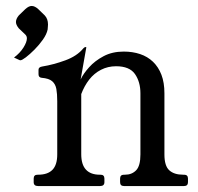

<svg xmlns="http://www.w3.org/2000/svg" viewBox="-20 -624 664 644"><path d="M107.5 0Q93 0 93 -13V-25Q93 -38 106 -38H108Q140 -38 156 -54.5Q172 -71 172 -106V-284.5Q172 -309.2 169 -325.6Q166 -342 155.1 -351.5Q144.2 -361 120 -363Q109.2 -364 109.2 -375V-390Q109.2 -399.2 122 -401Q159.8 -407.2 199.1 -421.6Q238.5 -436 259.5 -461.8Q263.8 -466.2 266.5 -466.2H267.5Q269.5 -466.2 269.5 -465L250.5 -357.5Q259.5 -376.8 278.9 -398.4Q298.2 -420 327.4 -435.5Q356.5 -451 395 -451Q425 -451 450 -442.6Q475 -434.2 493.2 -416.8Q511.5 -399.2 521.5 -373.1Q531.5 -347 531.5 -311V-106Q531.5 -67.5 547.8 -52.8Q564 -38 594.2 -38H597.5Q610.5 -38 610.5 -25V-13Q610.5 0 597.5 0H395.8Q382.8 0 382.8 -13V-25Q382.8 -38 395.8 -38H399.5Q422.2 -38 436.6 -52.8Q451 -67.5 451 -106V-311Q451 -349.2 432.8 -375.5Q414.5 -401.8 369.2 -401.8Q342 -401.8 318.9 -390Q295.8 -378.2 279.2 -357Q262.8 -335.8 252.5 -308.5V-106.8Q252.5 -71.8 268.4 -54.9Q284.2 -38 314.5 -38H317.2Q330.2 -38 330.2 -25V-13Q330.2 0 315.8 0ZM130.2 -572.2Q141 -560.7 141 -541.8Q141 -537.8 140.5 -533.9Q140 -530 139.8 -525Q136.5 -509 123.9 -491.1Q111.3 -473.3 95.6 -457.5Q79.8 -441.7 66.7 -431.7Q53.6 -421.8 48.3 -421.8Q46.2 -421.8 42.5 -423.8Q38.8 -425.9 27 -431Q47 -446 58.6 -464.4Q70.2 -482.8 70.2 -495.4Q70.2 -502.8 65 -508L42.9 -529.1Q33.5 -540.8 33.5 -550.2Q33.5 -560.7 43 -572.2L65 -593.5Q76.6 -604 86.2 -604Q96.8 -604 108.3 -593.4Z"/></svg>

Font: Young Serif Light
Style: Regular
Weight: 300
Designer: Bastien Sozeau
Foundry: NBR — Bastien Sozeau
Version: Version 5.001